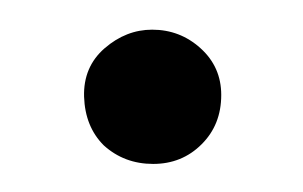

<svg xmlns="http://www.w3.org/2000/svg" viewBox="-20 -105 208 132"><path d="M51.3 -5.1Q38.5 -17.9 37.8 -38.5Q37.2 -59 51.9 -71.8Q66.7 -84.6 84.6 -84.6Q103.8 -84.6 117.9 -71.8Q132.1 -59 132.1 -39.7Q132.1 -19.2 118.6 -5.8Q105.1 7.7 85.3 7.7Q65.4 7.7 51.3 -5.1Z"/></svg>

Font: Suranna
Style: Regular
Weight: 400
Version: Version 1.0.5; ttfautohint (v1.2.42-39fb)